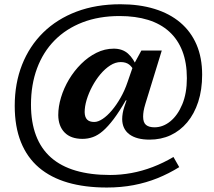

<svg xmlns="http://www.w3.org/2000/svg" viewBox="-20 -734 979 880"><path d="M665.5 -94Q606 -94 573.2 -118.2Q540.5 -142.5 540 -188Q540 -201 542.5 -215.5Q545 -230 550 -245L560 -274H556.5Q526.5 -222 500.8 -188Q475 -154 452 -134Q429 -114 406 -105.8Q383 -97.5 358 -97.5Q304.5 -97.5 276 -126.8Q247.5 -156 247 -206.5Q247 -245.5 259.8 -287.8Q272.5 -330 296.2 -369.8Q320 -409.5 352 -441.2Q384 -473 422 -492Q460 -511 501.5 -511Q541 -511 566.5 -488.5Q592 -466 609.5 -423L597.5 -403Q586.5 -427 571.8 -438.2Q557 -449.5 533.5 -449.5Q509 -449.5 485.2 -434.2Q461.5 -419 440.2 -393.8Q419 -368.5 402.8 -338Q386.5 -307.5 377.2 -276.8Q368 -246 368 -220Q368.5 -197 379.2 -186Q390 -175 412 -175Q429.5 -175 450.5 -189Q471.5 -203 492.5 -227.8Q513.5 -252.5 532.5 -285.8Q551.5 -319 564.5 -357.5L591.5 -435.5L628 -502.5H721.5L646.5 -258.5Q640.5 -239 638.2 -225Q636 -211 636 -199.5Q636 -172.5 649.2 -161.5Q662.5 -150.5 688 -150.5Q727 -150.5 760.8 -178Q794.5 -205.5 815.5 -256Q836.5 -306.5 836.5 -375.5Q836.5 -446.5 815.8 -500Q795 -553.5 755.5 -589.2Q716 -625 658.8 -642.8Q601.5 -660.5 528 -660.5Q433.5 -660.5 358.2 -631.5Q283 -602.5 230.2 -549Q177.5 -495.5 149.8 -420.8Q122 -346 122 -254.5Q122 -174 145 -113.2Q168 -52.5 213.5 -12.2Q259 28 327 48Q395 68 484.5 68Q533.5 68 582.5 59Q631.5 50 680 31.5Q728.5 13 775 -14.5L801.5 32Q753 62 701.5 82.8Q650 103.5 592.5 114.5Q535 125.5 469.5 125.5Q369 125.5 290.8 102.8Q212.5 80 158.2 33.8Q104 -12.5 75.8 -83Q47.5 -153.5 47.5 -249Q47.5 -352 81.2 -437.5Q115 -523 178.2 -585Q241.5 -647 331 -680.8Q420.5 -714.5 532 -714.5Q619 -714.5 688.2 -693.2Q757.5 -672 806.2 -630.8Q855 -589.5 880.8 -529.5Q906.5 -469.5 906.5 -391.5Q906.5 -322.5 888.5 -267.2Q870.5 -212 838 -173.2Q805.5 -134.5 761.8 -114.2Q718 -94 665.5 -94Z"/></svg>

Font: Newsreader 9pt Medium
Style: Regular
Weight: 500
Designer: Hugues Gentile
Foundry: Production Type
Version: Version 1.003